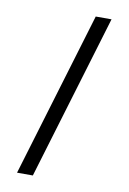

<svg xmlns="http://www.w3.org/2000/svg" viewBox="-78 -717 514 766"><g transform="rotate(10 178.5 -334.0)"><path d="M110 0H46L247 -668H311Z"/></g></svg>

Font: Rufina
Style: Regular
Weight: 400
Designer: Martin Sommaruga
Foundry: Martin Sommaruga
Version: Version 1.001